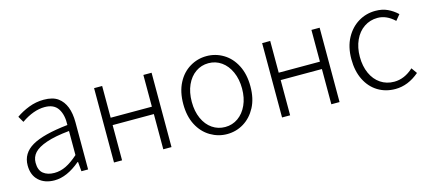

<svg xmlns="http://www.w3.org/2000/svg" viewBox="-48 -933 2962 1332"><g transform="rotate(-15 1433.0 -267.0)"><path d="M63 -135Q63 -222 143.5 -269Q224 -316 402 -335Q405 -407 376.5 -451.5Q348 -496 281 -496Q201 -496 113 -435L88 -478Q129 -507 180.5 -527Q232 -547 288 -547Q353 -547 390 -520Q461 -468 461 -338V0H413L407 -68H403Q307 13 218 13Q148 13 105.5 -26Q63 -65 63 -135ZM402 -119V-292Q299 -282 236 -260Q175 -239 148 -209.5Q121 -180 121 -138Q121 -85 151 -61Q181 -37 230 -37Q273 -37 314 -57Q355 -77 402 -119Z M647 -534H705V-306H1001V-534H1060V0H1001V-253H705V0H647Z M1338 -20Q1281 -54 1248.5 -117Q1216 -180 1216 -266Q1216 -355 1249 -418Q1281 -480 1336.5 -513.5Q1392 -547 1457 -547Q1522 -547 1577.5 -513.5Q1633 -480 1665.5 -416.5Q1698 -353 1698 -266Q1698 -178 1665 -116Q1632 -54 1577.5 -20.5Q1523 13 1457 13Q1394 13 1338 -20ZM1638 -266Q1638 -333 1614.5 -385.5Q1591 -438 1550 -467Q1509 -496 1457 -496Q1406 -496 1365 -467.5Q1324 -439 1300.5 -387Q1277 -335 1277 -266Q1277 -198 1300.5 -146Q1324 -94 1365 -66Q1406 -38 1457 -38Q1509 -38 1550 -67Q1591 -96 1614.5 -147.5Q1638 -199 1638 -266Z M1854 -534H1912V-306H2208V-534H2267V0H2208V-253H1912V0H1854Z M2423 -266Q2423 -354 2458 -418Q2492 -480 2547.5 -513.5Q2603 -547 2670 -547Q2719 -547 2756.5 -529.5Q2794 -512 2826 -482L2793 -442Q2736 -496 2672 -496Q2618 -496 2575 -467Q2532 -438 2508 -385.5Q2484 -333 2484 -266Q2484 -199 2507.5 -147Q2531 -95 2573.5 -66.5Q2616 -38 2671 -38Q2745 -38 2809 -97L2838 -56Q2757 13 2666 13Q2596 13 2541 -20.5Q2486 -54 2454.5 -117Q2423 -180 2423 -266Z"/></g></svg>

Font: Merged Yaku Han JP Light
Style: Regular
Weight: 300
Designer: Ryoko NISHIZUKA 西塚涼子 (kana, bopomofo & ideographs); Paul D. Hunt (Latin, Greek & Cyrillic); Sandoll Communications 산돌커뮤니
Foundry: Adobe
Version: Version 2.004